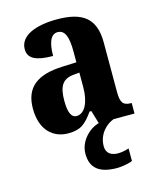

<svg xmlns="http://www.w3.org/2000/svg" viewBox="-117 -630 775 949"><g transform="rotate(-15 270.5 -155.5)"><path d="M175 10C240 10 265 -13 304 -67H313L333 0C281 14 230 67 230 130C230 205 276 238 365 238C384 238 425 232 443 223V159C422 166 403 169 387 169C352 169 327 153 327 117C327 54 372 13 409 0H516V-54H513C473 -54 460 -70 460 -125V-379C460 -504 395 -549 265 -549C160 -549 74 -518 74 -447C74 -399 115 -379 201 -379C201 -448 218 -487 252 -487C290 -487 304 -449 304 -374V-319L232 -316C102 -311 37 -262 37 -153C37 -42 99 10 175 10ZM237 -62C209 -62 197 -94 197 -149C197 -221 215 -257 273 -263L305 -266V-191C305 -114 278 -62 237 -62Z"/></g></svg>

Font: Noto Serif Khmer Condensed ExtraBold
Style: Regular
Weight: 800
Width: 3
Designer: Danh Hong and the Monotype Design Team
Foundry: Monotype Imaging Inc.
Version: Version 2.004